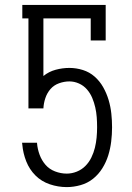

<svg xmlns="http://www.w3.org/2000/svg" viewBox="-20 -755 540 783"><path d="M252 8Q217 8 183 -3.5Q149 -15 124.5 -39.5Q100 -64 87 -97Q74 -130 71 -165L70 -173H131V-171Q133 -147 141.5 -124Q150 -101 165.5 -83Q181 -65 204.5 -56Q228 -47 252 -47Q273 -47 293 -55Q313 -63 328 -78Q343 -93 352.5 -112.5Q362 -132 367 -152.5Q372 -173 374 -194Q376 -215 376 -236Q376 -257 374.5 -277Q373 -297 368.5 -317Q364 -337 356 -356Q348 -375 334.5 -390.5Q321 -406 302 -414.5Q283 -423 263 -423Q242 -423 221 -415.5Q200 -408 186 -392Q172 -376 165 -355Q158 -334 157 -313H96V-680H71V-735H411V-590H350V-680H157V-445Q179 -463 207 -470.5Q235 -478 263 -478Q291 -478 318 -469.5Q345 -461 366 -442.5Q387 -424 401 -399Q415 -374 423 -347Q431 -320 434 -292Q437 -264 437 -236Q437 -207 433.5 -178Q430 -149 421.5 -121.5Q413 -94 397.5 -69Q382 -44 359.5 -26Q337 -8 308.5 0Q280 8 252 8Z"/></svg>

Font: Iosevka Slab Light
Style: Regular
Weight: 300
Monospace: yes
Designer: Belleve Invis
Foundry: Belleve Invis
Version: Version 11.1.0; ttfautohint (v1.8.3)